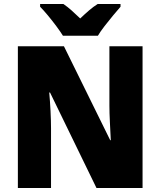

<svg xmlns="http://www.w3.org/2000/svg" viewBox="-20 -998 809 967"><path d="M698 -51H466L232 -532H228Q232 -489 234.5 -438.5Q237 -388 237 -351V-51H70V-765H302L535 -292H538Q536 -334 533.5 -382Q531 -430 531 -465V-765H698ZM297 -818Q284 -839 263.5 -866.5Q243 -894 221 -920.5Q199 -947 182 -964V-978H299Q321 -963 340.5 -945.5Q360 -928 384 -905Q408 -928 429 -946Q450 -964 472 -978H587V-964Q571 -946 549.5 -920Q528 -894 507 -867Q486 -840 473 -818Z"/></svg>

Font: Noto Sans Tamil UI SemiCondensed Black
Style: Regular
Weight: 900
Width: 4
Designer: Jelle Bosma - Monotype Design Team
Foundry: Monotype Imaging Inc.
Version: Version 2.004; ttfautohint (v1.8.4.7-5d5b)